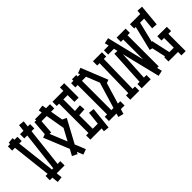

<svg xmlns="http://www.w3.org/2000/svg" viewBox="49 -1834 2866 2866"><g transform="rotate(-45 1482.0 -401.5)"><path d="M65.9 -828.1 154.8 -837.9 261.2 92.8 170.9 103ZM451.2 -897 354 -45.9 264.2 -56.2 361.8 -905.8ZM105 0V-89.8H417V0ZM20 -710V-799.8H222.2V-710ZM276.9 -710V-799.8H488.8V-710Z M802.7 -407.2 725.1 -853 814 -866.2 892.1 -419.9ZM730 84 483.9 -519 567.9 -549.8 814 53.2ZM673.8 18.1 593.8 -21 861.8 -517.1 941.9 -478ZM591.8 -799.8H909.7V-710H591.8ZM534.7 -497.1 555.7 -775.9 645 -769 624 -488.8Z M1011.2 -35.2V-765.1H1101.6V-35.2ZM961.4 -89.8H1251.5V0H961.4ZM961.4 -799.8H1245.6V-710H961.4ZM1191.4 -566.9V-872.1H1281.2V-566.9ZM1193.4 54.2 1230.5 -297.9 1319.3 -288.1 1282.2 64ZM1051.3 -461.9 1213.4 -473.1 1219.2 -382.8 1057.6 -372.1Z M1403.8 -35.2V-831.1H1494.1V-35.2ZM1354 -89.8H1683.1V0H1354ZM1354 -799.8H1616.2V-710H1354ZM1700.2 -410.2 1530.8 -831.1 1614.7 -862.8 1784.2 -441.9ZM1582 78.1 1496.1 56.2 1664.1 -502.9 1750 -481Z M1851.6 -40 1866.7 -769 1956.5 -767.1 1941.9 -38.1ZM1815.9 -799.8H2005.9V-710H1815.9ZM1803.7 -89.8H1993.7V0H1803.7Z M2455.6 -762.2V-51.8H2365.2V-762.2ZM2211.4 -648.9 2178.2 -32.2 2088.4 -37.1 2121.6 -653.8ZM2355.5 46.9 2131.3 -865.2 2219.2 -883.8 2442.4 27.8ZM2505.4 -710H2315.4V-799.8H2505.4ZM2235.4 0H2045.4V-89.8H2235.4ZM2218.3 -710H2047.4V-799.8H2218.3Z M2820.3 -863.8 2910.2 -857.9 2878.4 -517.1 2788.6 -522.9ZM2642.6 -27.8 2566.4 -369.1 2653.3 -388.2 2728.5 -47.9ZM2597.2 -799.8H2838.4V-710H2597.2ZM2535.2 -320.8 2644.5 -771 2730.5 -749 2621.6 -298.8ZM2759.3 -384.8 2959.5 -383.8V-293.9L2758.3 -294.9ZM2812.5 71.8V-339.8H2902.3V71.8ZM2611.3 -90.8 2855.5 -89.8V0L2610.4 -1Z"/></g></svg>

Font: Opir
Style: Regular
Weight: 400
Designer: Maksym Kobuzan
Version: Version 1.000;FEAKit 1.0